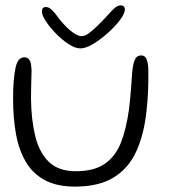

<svg xmlns="http://www.w3.org/2000/svg" viewBox="-20 -662 625 712"><path d="M258 30Q191 30 146.5 6.2Q102 -17.5 76 -61.5Q50 -105.5 39.2 -165.2Q28.5 -225 28.5 -297Q28.5 -313.5 29 -330.8Q29.5 -348 31 -364.2Q32.5 -380.5 34.5 -393Q39 -425.5 48 -437.5Q57 -449.5 70 -449.5Q81.5 -449.5 87.2 -442.2Q93 -435 94.8 -424Q96.5 -413 97 -401.5Q97 -392.5 96.5 -379Q96 -365.5 95.8 -350.2Q95.5 -335 95.2 -320.2Q95 -305.5 95 -294Q96 -217.5 110.8 -157Q125.5 -96.5 161.2 -61.8Q197 -27 261 -27Q329.5 -27 369.2 -55Q409 -83 428.8 -134Q448.5 -185 458 -254.5Q460 -270 461.8 -286.8Q463.5 -303.5 464.8 -320.8Q466 -338 467.5 -356Q469 -374 470 -391.5Q472.5 -423.5 479.8 -440Q487 -456.5 503.5 -456.5Q517 -456.5 522.8 -444.2Q528.5 -432 530 -408.5Q530.5 -388 530.2 -368Q530 -348 529.2 -328.2Q528.5 -308.5 527 -289.5Q525.5 -270.5 523.5 -252Q514.5 -165 485.8 -101.5Q457 -38 401.8 -4Q346.5 30 258 30ZM278 -482.5Q259 -482.5 234.8 -498.2Q210.5 -514 187.8 -537.2Q165 -560.5 150.2 -583Q135.5 -605.5 135.5 -619.5Q135.5 -627.5 139.2 -631.8Q143 -636 149.5 -636Q161.5 -636 172.5 -625.2Q183.5 -614.5 201 -590.5Q213.5 -574.5 228 -560.2Q242.5 -546 257 -537Q271.5 -528 283 -528Q294.5 -528 309.8 -539Q325 -550 342.2 -567Q359.5 -584 375.5 -601.5Q395.5 -624.5 406.2 -633.2Q417 -642 427.5 -642Q443 -642 443 -626Q443 -612 425.2 -588.2Q407.5 -564.5 380.5 -540.2Q353.5 -516 325.8 -499.2Q298 -482.5 278 -482.5Z"/></svg>

Font: Gluten ExtraLight
Style: Regular
Weight: 250
Designer: Tyler Finck
Foundry: Etcetera Type Company
Version: Version 1.300